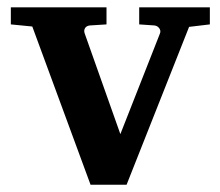

<svg xmlns="http://www.w3.org/2000/svg" viewBox="-20 -508 606 528"><path d="M500 -434.1 328.1 0H229L68.8 -435.1L9.8 -440.9V-487.8H272.9V-440.9L227.1 -438Q217.8 -437 213.9 -430.7Q210 -424.3 212.9 -416L311 -139.2L419.9 -416Q422.9 -423.3 418 -430.2Q413.1 -437 404.8 -438L362.8 -440.9V-487.8H557.1V-440.9Z"/></svg>

Font: Charis SIL Viet
Style: Bold
Weight: 700
Foundry: SIL International
Version: Version 5.000